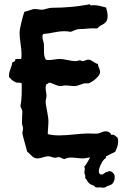

<svg xmlns="http://www.w3.org/2000/svg" viewBox="-20 -745 580 892"><path d="M513 76C513 65 502 50 488 50L481 52C480 54 476 55 471 55L468 58C464 61 457 66 452 66C443 66 439 59 439 51C439 35 456 -3 472 -11C472 -14 472 -16 473 -19C478 -21 484 -23 491 -28C499 -33 509 -35 516 -41C522 -56 529 -70 529 -86C529 -93 528 -99 526 -106C517 -111 513 -120 502 -119L498 -118C492 -130 483 -135 471 -135C457 -135 443 -124 427 -124C413 -124 400 -125 386 -125C343 -124 299 -116 256 -116C238 -116 220 -117 202 -122C202 -142 205 -162 205 -182C205 -207 192 -255 192 -272C192 -281 196 -291 196 -300C196 -312 192 -324 192 -337C192 -343 193 -349 196 -355C203 -353 204 -361 209 -361C218 -361 246 -345 260 -345C268 -345 275 -348 283 -348C298 -348 312 -345 326 -345C345 -345 361 -358 378 -358C382 -358 387 -357 392 -358C409 -364 445 -390 445 -411C445 -424 435 -435 435 -448C419 -450 407 -468 390 -468C380 -468 373 -461 364 -461C358 -461 355 -465 352 -465C345 -465 339 -461 333 -461C306 -461 282 -471 256 -471C240 -471 223 -466 207 -466C202 -466 197 -467 193 -468C180 -487 186 -516 184 -539C183 -551 177 -562 177 -574C177 -579 178 -583 181 -587C214 -589 245 -600 279 -600C289 -600 298 -599 308 -597C325 -602 332 -610 352 -610C377 -610 401 -615 425 -613H432C450 -636 480 -628 480 -672C480 -685 476 -697 473 -710C455 -714 436 -721 417 -721C412 -721 406 -721 402 -719C401 -721 398 -725 396 -725C392 -725 389 -723 386 -723C334 -714 279 -709 227 -709C199 -709 191 -700 173 -700C164 -700 153 -703 143 -703C126 -703 111 -693 93 -690C86 -670 71 -613 71 -593C71 -559 80 -526 80 -492C80 -485 80 -478 78 -471H76C69 -471 56 -473 50 -468C52 -458 43 -459 37 -455C35 -433 21 -415 22 -393V-387C31 -379 38 -368 50 -365C53 -361 58 -361 62 -361C66 -361 81 -362 81 -355C81 -318 82 -288 75 -252C78 -243 83 -235 84 -226C83 -222 82 -178 82 -174C82 -165 87 -157 87 -148C87 -141 84 -134 84 -127C84 -117 103 -56 106 -41C121 -30 132 -9 153 -9C171 -9 189 -19 205 -19C216 -19 225 -12 236 -12C242 -12 246 -15 252 -15C263 -15 270 -6 280 -6C290 -11 300 -13 311 -13C329 -13 348 -9 365 -9C375 -9 386 -12 399 -14C390 3 378 23 371 30C374 34 374 37 374 39C374 46 372 51 372 57C372 63 376 67 376 70V83C380 86 383 90 385 95C396 115 416 115 419 120L420 121C421 124 424 126 433 126H440C442 126 445 125 448 125C451 127 453 127 457 127C468 127 471 124 476 121L492 115C503 111 513 99 513 76Z"/></svg>

Font: Margarine
Style: Regular
Weight: 400
Designer: Astigmatic (AOETI)
Foundry: Astigmatic (AOETI)
Version: Version 1.000